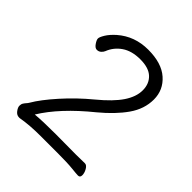

<svg xmlns="http://www.w3.org/2000/svg" viewBox="-194 -848 988 988"><g transform="rotate(45 300.0 -354.5)"><path d="M98 4Q81 4 69 -12Q57 -28 57 -40Q57 -52 62 -60Q67 -68 73 -74.5Q79 -81 83 -88Q112 -138 174 -207.5Q236 -277 309.5 -337.5Q383 -398 416.5 -448Q450 -498 450 -545Q450 -592 420 -620.5Q390 -649 328.5 -649Q267 -649 227.5 -622Q188 -595 171 -551Q167 -541 157.5 -533Q148 -525 135 -525Q122 -525 110 -542.5Q98 -560 98 -570.5Q98 -581 112 -604Q126 -627 154 -652Q224 -713 322 -713Q420 -713 472 -667Q524 -621 524 -552Q524 -483 480.5 -421Q437 -359 362 -297Q214 -177 145 -64Q195 -69 294 -69L440 -68L505 -69Q518 -69 528.5 -51Q539 -33 539 -16Q539 1 524 1Q514 1 476.5 -3Q439 -7 368 -7H245Q164 -7 103 4Z"/></g></svg>

Font: LXGW WenKai TC
Style: Regular
Weight: 400
Designer: LXGW / Fontworks Inc.
Foundry: LXGW / Fontworks Inc.
Version: Version 1.330